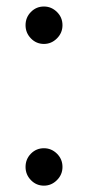

<svg xmlns="http://www.w3.org/2000/svg" viewBox="-20 -556 296 590"><path d="M115 -421Q91.5 -421 75 -438Q58.5 -455 58.5 -478.5Q58.5 -502.5 75 -519.2Q91.5 -536 115 -536Q138 -536 155 -519.2Q172 -502.5 172 -478.5Q172 -455 155 -438Q138 -421 115 -421ZM115 14.5Q91.5 14.5 75 -2.5Q58.5 -19.5 58.5 -43Q58.5 -67 75 -83.8Q91.5 -100.5 115 -100.5Q138 -100.5 155 -83.8Q172 -67 172 -43Q172 -19.5 155 -2.5Q138 14.5 115 14.5Z"/></svg>

Font: Imbue 50pt Medium
Style: Regular
Weight: 500
Designer: Tyler Finck
Foundry: Etcetera Type Company
Version: Version 1.102; ttfautohint (v1.8.3)